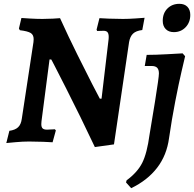

<svg xmlns="http://www.w3.org/2000/svg" viewBox="-20 -740 1015 1004"><path d="M548 -536Q550 -559 544 -569Q538 -579 522 -579L488 -578L485 -585L500 -645Q513 -644 549.5 -642.5Q586 -641 623 -641Q652 -641 688.5 -643.5Q725 -646 736 -647L724 -583Q691 -579 675.5 -564Q660 -549 655 -520L576 15L476 29Q401 -130 324.5 -280.5Q248 -431 248 -429H239L197 -106Q196 -100 196 -91Q196 -75 203 -68.5Q210 -62 226 -62L267 -64L272 -58L255 4Q242 3 205.5 1.5Q169 0 132 0Q99 0 61.5 3.5Q24 7 13 8L29 -56Q59 -60 74.5 -74.5Q90 -89 94 -119L155 -520Q156 -526 156 -535Q156 -558 140.5 -567.5Q125 -577 84 -582Q83 -584 81.5 -586Q80 -588 79 -591L92 -646Q103 -645 138 -643Q173 -641 202 -641Q228 -641 256.5 -642.5Q285 -644 294 -645Q338 -548 384.5 -454.5Q431 -361 462 -300.5Q493 -240 502 -224H511ZM831 -631Q831 -671 855.5 -695.5Q880 -720 918 -720Q945 -720 960 -704.5Q975 -689 975 -662Q975 -623 950.5 -597.5Q926 -572 889 -572Q862 -572 846.5 -588Q831 -604 831 -631ZM666 244 639 214 642 203Q699 161 724 111Q749 61 762 -36Q770 -81 790.5 -208.5Q811 -336 811 -356Q811 -376 802 -385.5Q793 -395 772 -395H737L747 -453Q793 -453 854.5 -456.5Q916 -460 935 -461L948 -446Q944 -429 929.5 -367Q915 -305 896.5 -210Q878 -115 864 -18Q852 72 801.5 137.5Q751 203 666 244Z"/></svg>

Font: Alegreya
Style: Bold Italic
Weight: 700
Italic angle: -7°
Designer: Juan Pablo del Peral
Foundry: Huerta Tipografica
Version: Version 2.007; ttfautohint (v1.6)